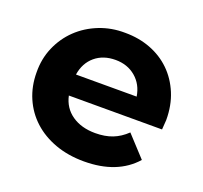

<svg xmlns="http://www.w3.org/2000/svg" viewBox="-101 -663 834 788"><g transform="rotate(20 315.5 -269.0)"><path d="M596 -225H189Q200 -174 241 -145.5Q282 -117 343 -117Q385 -117 417.5 -129.5Q450 -142 478 -169L561 -79Q484 8 339 8Q270 8 213.5 -12.5Q157 -33 116.5 -70Q76 -107 54 -158Q32 -209 32 -269Q31 -328 53 -379Q75 -430 114 -467.5Q153 -505 206 -526Q259 -547 319 -546Q379 -546 430 -526.5Q481 -507 518.5 -470.5Q556 -434 577.5 -382.5Q599 -331 599 -267Q599 -264 596 -225ZM187 -316H452Q444 -367 408 -397.5Q372 -428 320 -428Q266 -428 230.5 -398Q195 -368 187 -316Z"/></g></svg>

Font: CMG Sans
Style: Bold
Weight: 700
Designer: Julieta Ulanovsky
Foundry: Julieta Ulanovsky
Version: Version 7.200